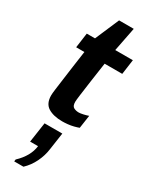

<svg xmlns="http://www.w3.org/2000/svg" viewBox="-260 -726 893 1133"><g transform="rotate(30 186.5 -159.0)"><path d="M192 10Q132 10 95.5 -12.5Q59 -35 59 -91Q59 -103 63 -134Q67 -165 73 -208.5Q79 -252 86 -304Q93 -356 101 -410H45L59 -511H115L185 -674H285L253 -511H373L359 -410H239Q228 -336 219.5 -275.5Q211 -215 206 -177Q201 -139 201 -129Q201 -100 216 -92Q231 -84 250 -84Q261 -84 281 -88.5Q301 -93 314 -98L301 -9Q288 -4 268.5 1Q249 6 228.5 8Q208 10 192 10ZM65 356 67 342Q100 311 119 277Q138 243 142 208H88L108 72H229L212 188Q206 234 184.5 278.5Q163 323 128 356Z"/></g></svg>

Font: Chivo Medium SemiBold
Style: Italic
Weight: 600
Italic angle: -8.05°
Version: Version 2.002